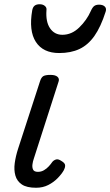

<svg xmlns="http://www.w3.org/2000/svg" viewBox="-20 -868 520 905"><path d="M150 17Q106 17 83 1.5Q60 -14 52.5 -40.5Q45 -67 49.5 -99.5Q54 -132 65 -166L168 -483Q174 -503 184 -509Q194 -515 218 -515Q241 -515 251 -506Q261 -497 256 -483L139 -119Q135 -108 133 -93.5Q131 -79 136 -68.5Q141 -58 159 -58Q174 -58 187 -65.5Q200 -73 210 -84Q220 -95 226 -104Q232 -112 243 -116Q254 -120 270 -109Q287 -99 287 -88Q287 -77 281 -66Q271 -48 252 -28.5Q233 -9 207.5 4Q182 17 150 17ZM259 -618Q183 -618 149 -670.5Q115 -723 132 -820Q135 -835 143.5 -841.5Q152 -848 167 -848Q182 -848 191.5 -840Q201 -832 199 -820Q195 -765 216 -734.5Q237 -704 274 -704Q318 -704 353.5 -738.5Q389 -773 408 -816Q416 -834 424.5 -840Q433 -846 447 -846Q465 -846 474 -837Q483 -828 478 -813Q455 -741 425 -698.5Q395 -656 354.5 -637Q314 -618 259 -618Z"/></svg>

Font: Playwrite IE
Style: Regular
Weight: 400
Designer: Veronika Burian, José Scaglione
Foundry: TypeTogether
Version: Version 1.002